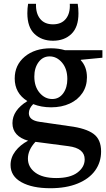

<svg xmlns="http://www.w3.org/2000/svg" viewBox="-20 -788 563 1018"><path d="M257 -263Q293 -263 315 -293Q337 -323 337 -369Q337 -423 309 -456Q281 -489 243 -489Q207 -489 184.5 -458.5Q162 -428 162 -382Q162 -329 190 -296Q218 -263 257 -263ZM129 -42Q89 -53 67.5 -76.5Q46 -100 46 -135Q46 -203 125 -252Q58 -294 58 -372Q58 -443 111 -487.5Q164 -532 250 -532Q290 -532 324 -522H523V-482L409 -471L408 -469Q441 -434 441 -378Q441 -331 417 -295Q393 -259 350 -239Q307 -219 251 -219Q199 -219 156 -236Q133 -213 133 -188Q133 -150 190 -142L349 -119Q435 -108 475.5 -78.5Q516 -49 516 15Q516 72 484.5 116Q453 160 392 185Q331 210 247 210Q151 210 93.5 178Q36 146 36 87Q36 47 61.5 13.5Q87 -20 129 -42ZM278 156Q352 156 390.5 127Q429 98 429 57Q429 -2 343 -13L168 -36Q128 7 128 53Q128 98 167 127Q206 156 278 156ZM261 -659Q306 -659 329.5 -688.5Q353 -718 350 -768H392Q396 -744 396 -717Q396 -644 358.5 -608Q321 -572 261 -572Q201 -572 163 -608Q125 -644 125 -718Q125 -744 129 -768H171Q169 -718 192.5 -688.5Q216 -659 261 -659Z"/></svg>

Font: Minipax
Style: Bold
Weight: 500
Designer: Raphaël Ronot, Igor Stepanchenko (Cyrillic)
Foundry: steppetype
Version: Version 1.002